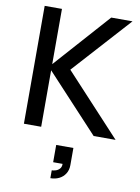

<svg xmlns="http://www.w3.org/2000/svg" viewBox="-107 -790 843 1155"><g transform="rotate(10 315.0 -212.5)"><path d="M70 -720H175.5V-382.5L476.5 -720H606.5L288.5 -368.5L630 0H496L175.5 -345V0H70ZM283.5 247Q293.5 247 307 243Q320.5 239 330.8 228.2Q341 217.5 341 199.5Q341 198.5 341 197.5H283.5V92H388.5V197.5Q388.5 227 374.5 249.2Q360.5 271.5 336.8 283.2Q313 295 283.5 295Z"/></g></svg>

Font: Vela Sans SemBd
Style: Regular
Weight: 600
Designer: Principal design: Mikhail Sharanda - project Manrope.
Design modification: Ravid Balaliev
Foundry: Mikhail Sharanda
Version: Version 1.001